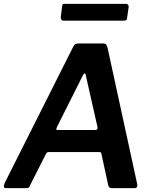

<svg xmlns="http://www.w3.org/2000/svg" viewBox="-21 -965 797 985"><path d="M8 0Q0 0 -1 -7Q-2 -14 4 -28L356 -728Q361 -737 367.5 -739.5Q374 -742 384 -742H510Q520 -742 524.5 -735Q529 -728 531 -719L683 -20Q685 -13 682 -6.5Q679 0 671 0H550Q537 0 534 -16L499 -177Q498 -185 488 -185H229Q219 -185 214 -174L130 -8Q128 -3 124.5 -1.5Q121 0 113 0H8ZM468 -298Q482 -298 479 -314L419 -579Q418 -589 413.5 -588.5Q409 -588 404 -578L271 -313Q267 -304 268 -301Q269 -298 276 -298ZM639 -929 631 -873Q630 -864 626 -861.5Q622 -859 611 -859H306Q297 -859 293.5 -865Q290 -871 291 -879L298 -935Q300 -942 301.5 -943.5Q303 -945 308 -945H627Q633 -945 636.5 -939.5Q640 -934 639 -929Z"/></svg>

Font: Libre Franklin Thin SemiBold
Style: Italic
Weight: 600
Italic angle: -8°
Version: Version 3.000